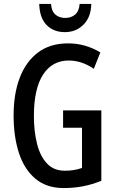

<svg xmlns="http://www.w3.org/2000/svg" viewBox="-20 -995 590 974"><path d="M300 -435H494V-78Q448 -59 401 -50Q354 -41 303 -41Q216 -41 159.5 -88.5Q103 -136 76 -219Q49 -302 49 -410Q49 -518 80 -600Q111 -682 172.5 -728.5Q234 -775 326 -775Q371 -775 412 -763Q453 -751 489 -729L456 -646Q394 -688 329 -688Q245 -688 198.5 -616.5Q152 -545 152 -407Q152 -328 168 -265Q184 -202 218.5 -165.5Q253 -129 308 -129Q335 -129 355.5 -132.5Q376 -136 396 -143V-347H300ZM443 -975Q442 -909 404 -870.5Q366 -832 309 -832Q252 -832 216.5 -868Q181 -904 179 -975H239Q241 -939 260.5 -921.5Q280 -904 311 -904Q341 -904 361 -921Q381 -938 384 -975Z"/></svg>

Font: Noto Sans Tamil UI ExtraCondensed Medium
Style: Regular
Weight: 500
Width: 2
Designer: Jelle Bosma - Monotype Design Team
Foundry: Monotype Imaging Inc.
Version: Version 2.004; ttfautohint (v1.8.4.7-5d5b)